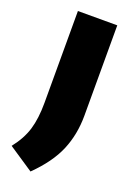

<svg xmlns="http://www.w3.org/2000/svg" viewBox="-168 -607 631 903"><g transform="rotate(20 147.5 -155.0)"><path d="M107 237 -17.5 154Q25 100.5 41.8 45Q58.5 -10.5 58.5 -89V-548.5H255.5V-96.5Q255.5 -2.5 222.2 77Q189 156.5 107 237Z"/></g></svg>

Font: Encode Sans SemiExpanded SemiExpanded ExtraBold
Style: Regular
Weight: 800
Width: 6
Designer: Multiple Designers
Foundry: Impallari Type
Version: Version 3.000; ttfautohint (v1.8.3) -l 8 -r 50 -G 200 -x 14 